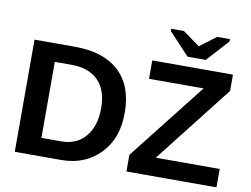

<svg xmlns="http://www.w3.org/2000/svg" viewBox="-91 -1028 1515 1160"><g transform="rotate(10 666.5 -448.0)"><path d="M680.2 -349.1V-341.8Q680.2 -188.5 588.4 -94.2Q496.6 0 351.1 0H345.2H66.9V-688H315.9Q490.7 -688 585.4 -600.3Q680.2 -512.7 680.2 -349.1ZM535.2 -349.1Q535.2 -460 477.8 -518.6Q420.4 -577.1 313 -577.1H210.9V-110.8H333Q426.3 -110.8 480.7 -175Q535.2 -239.3 535.2 -349.1ZM1304.2 -112.8V0H752V-102.1L1124 -575.2H789.1V-688H1284.2V-587.9L912.1 -112.8ZM1229 -881.8 1106.9 -747.1H995.1L869.1 -881.8V-896H946.8L1049.8 -821.8H1051.8L1150.9 -896H1229Z"/></g></svg>

Font: Libra Sans Modern
Style: Bold
Weight: 700
Foundry: Stefan Peev, Context Ltd
Version: Version 1.000